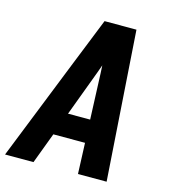

<svg xmlns="http://www.w3.org/2000/svg" viewBox="-127 -824 813 913"><g transform="rotate(15 279.0 -367.5)"><path d="M-18 0H122L179 -152H335L341 0H482L432 -735H275L177 -490ZM221 -265 305 -490Q313 -511 319 -529Q320 -511 321 -490L330 -265Z"/></g></svg>

Font: Iosevka Sparkle XBdObl
Style: Regular
Weight: 800
Italic angle: -9°
Designer: Belleve Invis
Foundry: Belleve Invis
Version: Version 4.5.0; ttfautohint (v1.8.3)